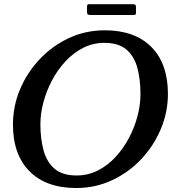

<svg xmlns="http://www.w3.org/2000/svg" viewBox="-20 -910 887 941"><path d="M178 -302Q178 -229 193.8 -172Q209.5 -115 248 -82.5Q286.5 -50 355 -50Q411.5 -50 459.8 -74.5Q508 -99 546.5 -140.8Q585 -182.5 612.2 -234.2Q639.5 -286 654 -341.2Q668.5 -396.5 668.5 -448Q668.5 -521 653 -578Q637.5 -635 599 -667.5Q560.5 -700 492 -700Q436 -700 387.8 -675.5Q339.5 -651 300.8 -609.2Q262 -567.5 234.8 -515.8Q207.5 -464 192.8 -408.8Q178 -353.5 178 -302ZM353.5 11.5Q206.5 11.5 125 -70.2Q43.5 -152 43.5 -300Q43.5 -389.5 78.2 -472.2Q113 -555 174.8 -620.2Q236.5 -685.5 318 -723.5Q399.5 -761.5 493.5 -761.5Q640.5 -761.5 721.8 -679.8Q803 -598 803 -450Q803 -360.5 768.2 -277.8Q733.5 -195 672 -129.8Q610.5 -64.5 528.8 -26.5Q447 11.5 353.5 11.5ZM406.5 -852.5V-876Q406.5 -883 408.2 -886.2Q410 -889.5 416.5 -889.5H629.5Q639 -889.5 642.8 -886.8Q646.5 -884 646.5 -874V-851.5Q646.5 -843.5 645 -840Q643.5 -836.5 635.5 -836.5H424Q414.5 -836.5 410.5 -839.2Q406.5 -842 406.5 -852.5Z"/></svg>

Font: Besley* Medium
Style: Italic
Weight: 500
Italic angle: -13°
Designer: Owen Earl
Foundry: indestructible type*
Version: Version 3.000; ttfautohint (v1.8.3)